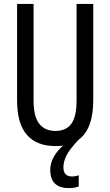

<svg xmlns="http://www.w3.org/2000/svg" viewBox="-20 -800 562 978"><path d="M303 52Q303 99 347 99Q357 99 366 97Q375 95 381 93V150Q371 154 357.5 156Q344 158 330 158Q236 158 236 65Q236 30 254.5 -2Q273 -34 301 -58Q282 -56 262 -56Q167 -56 117 -113Q67 -170 67 -289V-780H151V-288Q151 -206 180 -169.5Q209 -133 262 -133Q316 -133 343 -169Q370 -205 370 -289V-780H455V-290Q455 -142 380 -88Q333 -38 318 -7Q303 24 303 52Z"/></svg>

Font: Noto Sans Malayalam UI ExtraCondensed
Style: Regular
Weight: 400
Width: 2
Designer: Jelle Bosma - Monotype Design Team
Foundry: Monotype Imaging Inc.
Version: Version 2.104; ttfautohint (v1.8.4.7-5d5b)